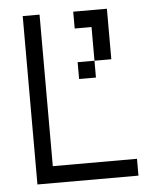

<svg xmlns="http://www.w3.org/2000/svg" viewBox="-48 -667 596 710"><g transform="rotate(-5 250.0 -312.5)"><path d="M125 -62.5H437.5V0H62.5V-625H125ZM250 -437.5H312.5V-375H250ZM250 -625H375V-437.5H312.5V-562.5H250Z"/></g></svg>

Font: ChillBitmapSE 16px
Style: Regular
Weight: 400
Designer: Designed by Warren2060
Foundry: ChillType
Version: Version 1.000